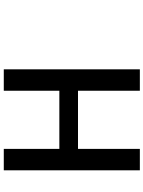

<svg xmlns="http://www.w3.org/2000/svg" viewBox="111 -866 777 1040"><g transform="rotate(-90 500.0 -346.5)"><path d="M97 -715V22H213V-313H528V22H644V-715H528V-414H213V-715Z"/></g></svg>

Font: コーポレート・ロゴ ver3 Medium
Style: Regular
Weight: 500
Designer: [KANA_main] LOGOTYPE.JP [Source Han Sans] Ryoko NISHIZUKA 西塚涼子 (kana, bopomofo & ideographs); Paul D. Hunt (Latin, Greek
Version: Version 12.001;FEAKit 1.0